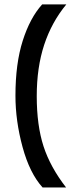

<svg xmlns="http://www.w3.org/2000/svg" viewBox="-20 -787 326 870"><path d="M279.5 62.5H173Q114.5 -2 82.2 -120.8Q50 -239.5 50 -353.5Q50 -499 83 -602.5Q116 -706 171 -767H280.5Q214 -686.5 180.2 -584Q146.5 -481.5 146.5 -351Q146.5 -219 177.2 -124.2Q208 -29.5 279.5 62.5Z"/></svg>

Font: Acari Sans
Style: Bold
Weight: 700
Designer: Alfredo Marco Pradil and Stefan Peev (font) & Cristiano Sobral (main changes)
Foundry: Alfredo Marco Pradil and Stefan Peev (font) & Cristiano Sobral (main changes)
Version: Version 1.063; ttfautohint (v1.8.3)